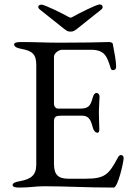

<svg xmlns="http://www.w3.org/2000/svg" viewBox="-20 -843 604 868"><path d="M37 -6C37 2 49 5 66 5C120 5 136 -1 181 -1C281 -1 366 5 494 5C513 5 539 -111 539 -128C539 -136 535 -141 528 -142C521 -143 516 -137 512 -129C471 -52 453 -35 364 -35H290C245 -35 224 -51 224 -102V-294C224 -317 235 -320 258 -320H351C377 -320 389 -306 397 -275C402 -254 410 -243 420 -243C428 -243 429 -251 429 -260C429 -268 427 -317 427 -337C427 -353 430 -398 430 -407C430 -417 422 -423 417 -423C409 -423 403 -416 399 -401C389 -364 380 -352 341 -352H242C232 -352 224 -362 224 -374V-586C224 -605 249 -618 260 -618H391C454 -618 464 -587 480 -536C482 -529 484 -526 491 -526C497 -526 505 -529 505 -541C505 -568 497 -606 490 -644C489 -651 479 -653 472 -653L387 -651C345 -651 294 -650 250 -650C180 -650 148 -653 73 -653C56 -653 44 -650 44 -642C44 -633 54 -626 77 -622C127 -613 144 -597 144 -549V-99C144 -51 120 -33 70 -24C47 -20 37 -15 37 -6ZM153 -812C153 -808 155 -804 160 -800L258 -722C278 -706 284 -700 299 -700C314 -700 320 -706 340 -722L438 -800C443 -804 444 -808 444 -812C444 -818 439 -823 430 -823C417 -823 335 -782 309 -767C305 -765 302 -763 299 -763C296 -763 294 -765 289 -767C263 -782 181 -822 168 -822C159 -822 153 -818 153 -812Z"/></svg>

Font: EB Garamond
Style: Regular
Weight: 400
Designer: Georg Duffner and Octavio Pardo
Foundry: Georg Duffner
Version: Version 1.000;PS 001.000;hotconv 1.0.88;makeotf.lib2.5.64775